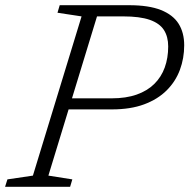

<svg xmlns="http://www.w3.org/2000/svg" viewBox="-44 -718 728 738"><path d="M385 -340Q440.5 -340 481.5 -354.5Q522.5 -369 549.2 -395.5Q576 -422 589.2 -458.5Q602.5 -495 602.5 -539.5Q602.5 -577 586 -602.8Q569.5 -628.5 531.5 -641.8Q493.5 -655 429.5 -655H286.5L301 -698H452Q528 -698 574.5 -679.5Q621 -661 642.5 -626.8Q664 -592.5 664 -544Q664 -494 647.5 -449.5Q631 -405 596.8 -370.8Q562.5 -336.5 510.2 -317Q458 -297.5 386 -297.5H180.5L194 -340ZM142 -43 234 -28.5 225.5 0H-24.5L-15.5 -28.5L82.5 -43L269.5 -655L177 -669L185.5 -698H342Z"/></svg>

Font: Newsreader 9pt Light
Style: Italic
Weight: 300
Italic angle: -17°
Designer: Hugues Gentile
Foundry: Production Type
Version: Version 1.003